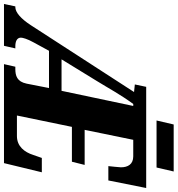

<svg xmlns="http://www.w3.org/2000/svg" viewBox="-9 -908 892 964"><g transform="rotate(90 437.0 -426.0)"><path d="M560 -766H796L816 -852H580ZM-25 0H185L198 -57H187C163 -57 144 -65 144 -85C144 -93 150 -117 168 -149L210 -226H397L375 -114C365 -65 335 -57 301 -57H290L277 0H774L820 -190H748L733 -147C719 -103 690 -65 638 -65H535L592 -341H767L783 -405H607L657 -649H740C780 -649 795 -622 795 -587C795 -579 790 -533 789 -524H861L899 -714H391L379 -657L417 -653L81 -134C49 -85 17 -57 -9 -57H-13ZM253 -289 361 -465C400 -528 428 -582 477 -649H487L411 -289Z"/></g></svg>

Font: Noto Serif ExtraCondensed Black
Style: Italic
Weight: 900
Width: 2
Italic angle: -12°
Designer: Monotype Design Team
Foundry: Monotype Imaging Inc.
Version: Version 2.014